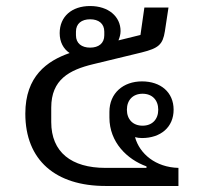

<svg xmlns="http://www.w3.org/2000/svg" viewBox="-20 -617 659 637"><path d="M451 -347C389 -347 343 -308 343 -246V-227C343 -145 402 -88 466 -65V-60H330C217 -60 150 -112 150 -212V-260C150 -353 210 -385 289 -404L450 -443C506 -457 520 -469 527 -513L539 -592H459L446 -501L373 -483C377 -493 380 -503 380 -514C380 -562 340 -597 279 -597C218 -597 178 -562 178 -507C178 -478 190 -455 211 -441C136 -415 64 -364 64 -240C64 -85 165 0 330 0H572V-60C496 -62 443 -107 428 -162C435 -160 443 -159 451 -159C513 -159 556 -195 556 -253C556 -311 513 -347 451 -347ZM453 -200C421 -200 401 -221 401 -253C401 -285 421 -306 453 -306C485 -306 505 -285 505 -253C505 -221 485 -200 453 -200ZM279 -459C251 -459 232 -473 232 -500V-512C232 -539 251 -553 279 -553C307 -553 326 -539 326 -512V-500C326 -473 307 -459 279 -459Z"/></svg>

Font: IBM Plex Thai Looped
Style: Regular
Weight: 400
Designer: Mike Abbink, Paul van der Laan, Pieter van Rosmalen, Ben Mitchell, Mark Frömberg
Foundry: Bold Monday
Version: Version 1.0